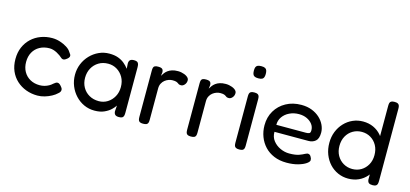

<svg xmlns="http://www.w3.org/2000/svg" viewBox="-61 -1129 3367 1576"><g transform="rotate(15 1622.0 -341.0)"><path d="M290.8 11.8Q239.2 11.8 193.8 -5.1Q148.2 -22 113.5 -53.8Q78.8 -85.5 59.4 -130.4Q40 -175.2 40 -232Q40 -288.5 59.4 -333.2Q78.8 -378 113 -410Q147.2 -442 192.4 -458.9Q237.5 -475.8 288.8 -475.8Q323 -475.8 355.9 -465.1Q388.8 -454.5 414.2 -438.2Q439.8 -422 450.8 -403.5Q461 -390.8 465.4 -382.4Q469.8 -374 466 -363Q461.5 -354.5 454.6 -348.1Q447.8 -341.8 440.5 -337.5Q422.5 -323.8 405.2 -334.2Q393.8 -344.8 380.2 -354.4Q366.8 -364 351.9 -371.8Q337 -379.5 321.4 -384.2Q305.8 -389 288.8 -389Q241.8 -389 206 -369.2Q170.2 -349.5 150.5 -314.2Q130.8 -279 130.8 -231.8Q130.8 -185.2 150.5 -149.9Q170.2 -114.5 205.5 -94.8Q240.8 -75 286.8 -75Q307.5 -75 327.1 -80.2Q346.8 -85.5 363.8 -95Q380.8 -104.5 392.2 -115.8Q401.8 -123 409 -128.1Q416.2 -133.2 425.5 -133.2Q434.2 -133.2 442.9 -126.8Q451.5 -120.2 461.5 -107.2Q469.8 -97.8 471.1 -88Q472.5 -78.2 467.9 -68.9Q463.2 -59.5 452.2 -51.2Q435.8 -35 409.2 -20.6Q382.8 -6.2 351.9 2.8Q321 11.8 290.8 11.8Z M983 9.2Q961.2 9.2 951.4 0.2Q941.5 -8.8 940.2 -27.8L943.8 -78Q934.2 -62 913 -41.5Q891.8 -21 857.6 -5.5Q823.5 10 775 10Q727 10 685.5 -9Q644 -28 612.6 -61.8Q581.2 -95.5 563.4 -139.5Q545.5 -183.5 545.5 -234.2Q545.5 -283.2 563.4 -326.4Q581.2 -369.5 613.1 -402.8Q645 -436 686.4 -455Q727.8 -474 775 -474Q818.8 -474 849.8 -462.5Q880.8 -451 903.5 -432.2Q926.2 -413.5 943.2 -390.5L940.5 -433.2Q940.2 -454.5 950.5 -464.4Q960.8 -474.2 984 -474.2Q1002.8 -474.2 1011.5 -468.2Q1020.2 -462.2 1023.1 -451Q1026 -439.8 1026 -423.8V-38Q1026 -23.5 1023.1 -12.6Q1020.2 -1.8 1011.1 3.8Q1002 9.2 983 9.2ZM789.5 -74.2Q830.2 -74.2 863.4 -95.1Q896.5 -116 916.1 -151.6Q935.8 -187.2 935.8 -232.5Q935.8 -280.2 915.4 -315.8Q895 -351.2 861.4 -371.4Q827.8 -391.5 787.5 -391.5Q741.2 -391.5 706.4 -370.2Q671.5 -349 651.8 -313Q632 -277 632 -230.8Q632 -186.2 651.9 -150.8Q671.8 -115.2 707.5 -94.8Q743.2 -74.2 789.5 -74.2Z M1188.5 10.5Q1169.8 10.5 1160.5 4.9Q1151.2 -0.8 1148.5 -11.4Q1145.8 -22 1145.8 -35.8V-430Q1145.8 -444.8 1148.6 -454.8Q1151.5 -464.8 1160.8 -469.5Q1170 -474.2 1189.5 -474.2Q1208 -474.2 1217.5 -469.8Q1227 -465.2 1230.2 -456.8Q1233.5 -448.2 1233.5 -437.2L1229.5 -407.2Q1237 -420 1246.5 -432.8Q1256 -445.5 1270.4 -456.4Q1284.8 -467.2 1305.5 -474Q1326.2 -480.8 1356.2 -480.8Q1370.5 -480.8 1384 -478.1Q1397.5 -475.5 1410 -470.8Q1422.5 -466 1431.9 -459.5Q1441.2 -453 1446.4 -445.2Q1451.5 -437.5 1451.5 -428.2Q1451.5 -406 1437.9 -390.5Q1424.2 -375 1408.8 -375Q1395.8 -375 1389.6 -378.2Q1383.5 -381.5 1378.1 -385.9Q1372.8 -390.2 1362.6 -393.5Q1352.5 -396.8 1330.8 -396.8Q1315.8 -396.8 1299.1 -391Q1282.5 -385.2 1267.8 -373.8Q1253 -362.2 1243.5 -344.1Q1234 -326 1234 -301.5V-33.8Q1234 -20 1231.1 -9.9Q1228.2 0.2 1218.6 5.4Q1209 10.5 1188.5 10.5Z M1594.5 10.5Q1575.8 10.5 1566.5 4.9Q1557.2 -0.8 1554.5 -11.4Q1551.8 -22 1551.8 -35.8V-430Q1551.8 -444.8 1554.6 -454.8Q1557.5 -464.8 1566.8 -469.5Q1576 -474.2 1595.5 -474.2Q1614 -474.2 1623.5 -469.8Q1633 -465.2 1636.2 -456.8Q1639.5 -448.2 1639.5 -437.2L1635.5 -407.2Q1643 -420 1652.5 -432.8Q1662 -445.5 1676.4 -456.4Q1690.8 -467.2 1711.5 -474Q1732.2 -480.8 1762.2 -480.8Q1776.5 -480.8 1790 -478.1Q1803.5 -475.5 1816 -470.8Q1828.5 -466 1837.9 -459.5Q1847.2 -453 1852.4 -445.2Q1857.5 -437.5 1857.5 -428.2Q1857.5 -406 1843.9 -390.5Q1830.2 -375 1814.8 -375Q1801.8 -375 1795.6 -378.2Q1789.5 -381.5 1784.1 -385.9Q1778.8 -390.2 1768.6 -393.5Q1758.5 -396.8 1736.8 -396.8Q1721.8 -396.8 1705.1 -391Q1688.5 -385.2 1673.8 -373.8Q1659 -362.2 1649.5 -344.1Q1640 -326 1640 -301.5V-33.8Q1640 -20 1637.1 -9.9Q1634.2 0.2 1624.6 5.4Q1615 10.5 1594.5 10.5Z M2005.5 10.5Q1986.8 10.5 1977.1 4.9Q1967.5 -0.8 1964.8 -10.9Q1962 -21 1962 -34.8V-429.8Q1962 -443.5 1964.9 -453.5Q1967.8 -463.5 1977.4 -468.8Q1987 -474 2006.5 -474Q2026 -474 2035.1 -468.4Q2044.2 -462.8 2047.1 -452.6Q2050 -442.5 2050 -427.8V-33.8Q2050 -20 2047.1 -9.9Q2044.2 0.2 2034.8 5.4Q2025.2 10.5 2005.5 10.5ZM2005.5 -594.2Q1983.8 -594.2 1973 -600.6Q1962.2 -607 1958.8 -619Q1955.2 -631 1955.2 -647Q1955.2 -663.2 1958.9 -674.4Q1962.5 -685.5 1973.6 -691.4Q1984.8 -697.2 2006.5 -697.2Q2028.2 -697.2 2038.9 -690.9Q2049.5 -684.5 2053.1 -672.9Q2056.8 -661.2 2056.8 -644.5Q2056.8 -629.2 2053.1 -617.6Q2049.5 -606 2038.9 -600.1Q2028.2 -594.2 2005.5 -594.2Z M2409 14.8Q2349 14.8 2301.9 -4.9Q2254.8 -24.5 2222.4 -59.1Q2190 -93.8 2172.8 -139Q2155.5 -184.2 2155.5 -236.2Q2155.5 -304.8 2187.5 -358.8Q2219.5 -412.8 2276.2 -444.1Q2333 -475.5 2406.2 -475.5Q2456.2 -475.5 2495.8 -460Q2535.2 -444.5 2563.1 -418.8Q2591 -393 2605.9 -361Q2620.8 -329 2620.8 -296.8Q2620.8 -245.8 2596.9 -225.1Q2573 -204.5 2538 -204.5H2248.5Q2248 -160.8 2272.5 -129.4Q2297 -98 2334.4 -81Q2371.8 -64 2410.2 -64Q2437.5 -64 2457.9 -66.9Q2478.2 -69.8 2493 -74.9Q2507.8 -80 2518.6 -85.1Q2529.5 -90.2 2538.4 -95Q2547.2 -99.8 2555.2 -102Q2563.5 -103.5 2572.1 -100.1Q2580.8 -96.8 2586 -87Q2591.5 -78.5 2593.8 -71.5Q2596 -64.5 2596 -56.8Q2596 -42.5 2571.9 -25.9Q2547.8 -9.2 2505.5 2.8Q2463.2 14.8 2409 14.8ZM2248.5 -264H2500Q2518.5 -264 2528.4 -268.9Q2538.2 -273.8 2538.2 -295.5Q2538.2 -323.5 2521 -346.4Q2503.8 -369.2 2474.2 -383.1Q2444.8 -397 2406.5 -397Q2363 -397 2326.6 -379.6Q2290.2 -362.2 2269.1 -332Q2248 -301.8 2248.5 -264Z M2930.2 10Q2884.5 10 2843.8 -7.9Q2803 -25.8 2772.4 -58.6Q2741.8 -91.5 2724.2 -136.4Q2706.8 -181.2 2706.8 -234.2Q2706.8 -286 2724.2 -329.9Q2741.8 -373.8 2772.5 -406.2Q2803.2 -438.8 2844 -456.8Q2884.8 -474.8 2930.2 -474.8Q2979 -474.8 3018.5 -456.9Q3058 -439 3086.2 -406.2Q3114.5 -373.5 3129.8 -329.2Q3145 -285 3145.2 -232.5Q3145.5 -179.8 3130.4 -135.8Q3115.2 -91.8 3087 -59Q3058.8 -26.2 3019.1 -8.1Q2979.5 10 2930.2 10ZM2943 -74.8Q2985.2 -74.8 3018.5 -94.9Q3051.8 -115 3071.5 -150.2Q3091.2 -185.5 3091.2 -231.5Q3091.2 -278.5 3071.6 -314Q3052 -349.5 3018.4 -369.6Q2984.8 -389.8 2942.8 -389.8Q2901 -389.8 2866.9 -369.8Q2832.8 -349.8 2813.1 -314.1Q2793.5 -278.5 2793.5 -231.5Q2793.5 -185.5 2813.2 -150.2Q2833 -115 2867.2 -94.9Q2901.5 -74.8 2943 -74.8ZM3138.5 10.2Q3116.5 10.2 3106.6 2Q3096.8 -6.2 3095 -24.8V-651.2Q3095 -665.8 3097.5 -675.9Q3100 -686 3109.4 -691.6Q3118.8 -697.2 3137.5 -697.2Q3157.2 -697.2 3166.4 -691.8Q3175.5 -686.2 3178.8 -676.2Q3182 -666.2 3182 -652.2V-35.8Q3182 -22 3179.1 -11.5Q3176.2 -1 3167.1 4.6Q3158 10.2 3138.5 10.2Z"/></g></svg>

Font: Fredoka Light
Style: Regular
Weight: 300
Designer: Ben Nathan
Foundry: Milena B. Brandão, Ben Nathan
Version: Version 2.001